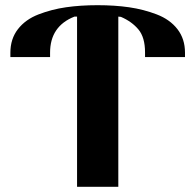

<svg xmlns="http://www.w3.org/2000/svg" viewBox="-20 -720 753 740"><path d="M693 -500H539V-518Q539 -576 513.5 -606.5Q488 -637 446 -655L436 -656V0H277V-656H267Q173 -619 173 -517V-500H20V-517Q20 -570 49 -607.5Q78 -645 128.5 -664.5Q179 -684 234.5 -692Q290 -700 356 -700Q422 -700 477.5 -692Q533 -684 584 -664.5Q635 -645 664 -607.5Q693 -570 693 -517Z"/></svg>

Font: Trochut
Style: Bold
Weight: 700
Designer: Andreu Balius
Foundry: Andreu Balius
Version: Version 1.001